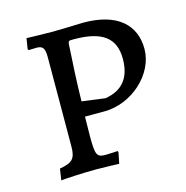

<svg xmlns="http://www.w3.org/2000/svg" viewBox="-82 -579 643 663"><g transform="rotate(-15 239.5 -247.5)"><path d="M58 6C59 4 140 0 184 0C212 0 266 2 266 2L274 -38L272 -42C272 -42 245 -40 229 -40C197 -40 193 -49 193 -116L194 -186H263C362 -186 453 -269 453 -359C453 -444 395 -501 272 -501C272 -501 187 -498 163 -498C131 -498 74 -500 69 -500L63 -462L66 -458C66 -458 83 -459 94 -459C116 -459 123 -450 123 -417L122 -99C122 -55 110 -43 64 -35ZM279 -229 196 -240C197 -304 201 -377 205 -442C206 -454 208 -454 226 -454C327 -454 372 -420 372 -345C372 -278 341 -239 279 -229Z"/></g></svg>

Font: Alegreya SC
Style: Regular
Weight: 400
Designer: Juan Pablo del Peral
Foundry: Huerta Tipografica
Version: Version 2.007;PS 002.007;hotconv 1.0.88;makeotf.lib2.5.64775